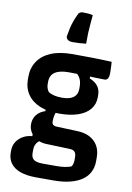

<svg xmlns="http://www.w3.org/2000/svg" viewBox="-111 -884 823 1201"><g transform="rotate(10 300.0 -283.5)"><path d="M117 -71Q117 -94 125 -112.5Q133 -131 149.5 -145.5Q166 -160 191 -168V-192L259 -177Q253 -162 250 -146.5Q247 -131 247 -113Q247 -100 254 -93Q261 -86 276 -85L407 -80Q455 -79 488.5 -61.5Q522 -44 540 -13Q558 18 558 60V86Q558 123 543 153.5Q528 184 497.5 205.5Q467 227 421.5 238.5Q376 250 315 250H206Q146 250 105.5 235.5Q65 221 44 193Q23 165 23 126V111Q23 81 37.5 57.5Q52 34 77.5 18.5Q103 3 138 0V-30L208 12Q190 19 179 29.5Q168 40 163 53Q158 66 158 84V104Q158 123 165.5 135Q173 147 189 152.5Q205 158 231 158H319Q348 158 371 154.5Q394 151 412 144Q419 135 421.5 124Q424 113 424 101V82Q424 60 413.5 49Q403 38 379 38L231 33Q199 32 173 17.5Q147 3 132 -20.5Q117 -44 117 -71ZM333 -442 429 -445V-418Q464 -404 481.5 -381Q499 -358 499 -323V-311Q499 -266 473 -234Q447 -202 397.5 -185Q348 -168 280 -168Q209 -167 157 -188Q105 -209 77 -249.5Q49 -290 49 -345V-361Q49 -418 77.5 -460.5Q106 -503 161 -526Q216 -549 297 -549Q363 -549 423 -548Q483 -547 546 -544Q547 -529 548 -510Q549 -491 549 -471Q549 -452 542.5 -439.5Q536 -427 521 -427Q490 -427 457.5 -428.5Q425 -430 385 -431.5Q345 -433 292 -433Q235 -433 205.5 -413Q176 -393 176 -351V-338Q176 -324 180 -312Q184 -300 192 -289Q208 -279 229 -274Q250 -269 279 -269Q327 -269 351.5 -287.5Q376 -306 376 -341V-358Q376 -373 372.5 -388Q369 -403 360 -416.5Q351 -430 333 -442ZM283 -623Q263 -623 252.5 -631.5Q242 -640 242 -653Q247 -683 252.5 -707Q258 -731 266.5 -754Q275 -777 288 -804Q294 -811 300 -814Q306 -817 316 -817Q334 -817 347.5 -816Q361 -815 379 -811Q376 -775 373.5 -749Q371 -723 370 -696Q369 -669 369 -628Q346 -625 326 -624Q306 -623 283 -623Z"/></g></svg>

Font: Rec Mono Semicasual
Style: Bold
Weight: 700
Version: Version 1.085; ttfautohint (v1.8.4.7-5d5b)